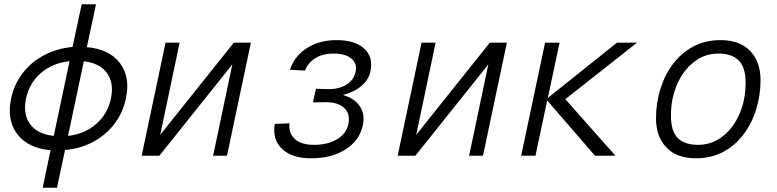

<svg xmlns="http://www.w3.org/2000/svg" viewBox="-20 -730 3640 900"><path d="M180 150 217 -26Q147 -32 100.5 -64Q54 -96 36 -148Q18 -200 32 -268Q46 -335 86.5 -387.5Q127 -440 187 -471.5Q247 -503 320 -510L363 -710H430L387 -509Q492 -500 542 -434.5Q592 -369 570 -268Q556 -201 516 -149Q476 -97 416.5 -65Q357 -33 285 -27L247 150ZM102 -268Q87 -194 121.5 -147.5Q156 -101 232 -93L306 -443Q227 -435 172.5 -388.5Q118 -342 102 -268ZM500 -268Q515 -341 481.5 -387.5Q448 -434 373 -443L299 -93Q377 -102 430.5 -148.5Q484 -195 500 -268Z M644 0 756 -530H822L731 -98L1076 -530H1156L1044 0H979L1069 -428L727 0Z M1439 12Q1348 12 1302 -32Q1256 -76 1268 -149L1337 -152Q1332 -106 1362 -78.5Q1392 -51 1452 -51Q1516 -51 1559.5 -77Q1603 -103 1613 -148Q1623 -197 1593 -224.5Q1563 -252 1503 -251L1447 -250L1461 -314L1516 -312Q1568 -311 1603.5 -333Q1639 -355 1647 -394Q1655 -433 1626.5 -456Q1598 -479 1544 -479Q1493 -479 1457.5 -457Q1422 -435 1410 -399L1339 -403Q1360 -467 1418.5 -504.5Q1477 -542 1557 -542Q1644 -542 1687.5 -502Q1731 -462 1716 -394Q1708 -356 1674 -327Q1640 -298 1587 -285Q1642 -269 1667 -231.5Q1692 -194 1681 -144Q1666 -72 1600.5 -30Q1535 12 1439 12Z M1844 0 1956 -530H2022L1931 -98L2276 -530H2356L2244 0H2179L2269 -428L1927 0Z M2423 0 2535 -530H2603L2548 -271L2872 -530H2966L2630 -265L2865 0H2769L2545 -259L2490 0Z M3242 12Q3152 12 3103.5 -39Q3055 -90 3055 -175Q3055 -247 3075.5 -313Q3096 -379 3135 -430.5Q3174 -482 3230 -512Q3286 -542 3358 -542Q3448 -542 3496.5 -491Q3545 -440 3545 -355Q3545 -283 3524.5 -217Q3504 -151 3465 -99.5Q3426 -48 3370 -18Q3314 12 3242 12ZM3252 -51Q3316 -51 3366.5 -90Q3417 -129 3446 -195Q3475 -261 3475 -343Q3475 -414 3443 -446.5Q3411 -479 3348 -479Q3284 -479 3233.5 -440Q3183 -401 3154 -335Q3125 -269 3125 -187Q3125 -115 3157 -83Q3189 -51 3252 -51Z"/></svg>

Font: Geist Mono Light
Style: Italic
Weight: 300
Italic angle: -12°
Monospace: yes
Designer: Basement.studio, Andrés Briganti, Mateo Zaragoza
Foundry: Basement.studio, Vercel, Andrés Briganti, Guido Ferreyra, Mateo Zaragoza
Version: Version 1.500; ttfautohint (v1.8.4.7-5d5b)